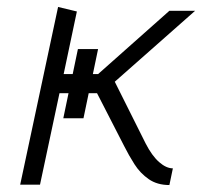

<svg xmlns="http://www.w3.org/2000/svg" viewBox="-20 -531 581 552"><path d="M477 -47Q458 -47 437.5 -65Q417 -83 399 -118L310 -296L541 -500H467L262 -318H247L262 -390H204L189 -318H163L201 -498L147 -511L38 0H95L151 -263H177L162 -191H220L235 -263H259L337 -111Q350 -85 366.5 -59Q383 -33 407.5 -16Q432 1 467 1Z"/></svg>

Font: Advent Pro
Style: Italic
Weight: 400
Italic angle: -12°
Designer: VivaRado, Andreas Kalpakidis
Foundry: VivaRado, Andreas Kalpakidis
Version: Version 3.000